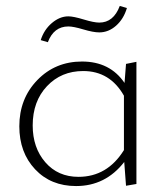

<svg xmlns="http://www.w3.org/2000/svg" viewBox="-20 -622 565 646"><path d="M210 -533Q161 -533 141 -480L117 -487Q128 -522 154.5 -544.5Q181 -567 210 -567Q227 -567 261.5 -556.5Q296 -546 314 -546Q362 -546 383 -602L407 -595Q396 -558 370.5 -535.5Q345 -513 314 -513Q294 -513 260.5 -523Q227 -533 210 -533ZM404 -407 439 -414V-3L404 3L398 -77Q335 4 236 4Q151 4 98 -52.5Q45 -109 45 -197Q45 -290 105.5 -352.5Q166 -415 256 -415Q350 -415 399 -343ZM244 -27Q341 -27 397 -117V-300Q350 -383 260 -383Q186 -383 138 -332Q90 -281 90 -200Q90 -125 132.5 -76Q175 -27 244 -27Z"/></svg>

Font: EauTestInfant Light
Style: Regular
Weight: 300
Designer: Christian Thalmann (Catharsis Fonts)
Version: Version 0.001;PS 000.001;hotconv 1.0.88;makeotf.lib2.5.64775